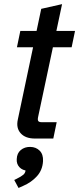

<svg xmlns="http://www.w3.org/2000/svg" viewBox="-20 -679 388 941"><path d="M150.9 0Q104.5 0 81.3 -25.9Q58.1 -51.8 67.4 -93.3L142.1 -447.3H63L79.6 -527.3H159.2L182.1 -635.7L284.2 -658.7L256.3 -527.3H347.7L331.1 -447.3H239.3L167 -106.9Q163.6 -91.8 167.5 -85.9Q171.4 -80.1 184.6 -80.1H257.8L241.2 0ZM70.8 242.2 49.8 203.1 60.5 197.8Q84.5 186 94.5 177.2Q104.5 168.5 105.5 154.3L106.9 144L117.2 158.2Q89.8 156.2 75.2 140.4Q60.5 124.5 62 101.1Q63 71.8 82 56.2Q101.1 40.5 128.4 41Q156.7 41.5 174.6 59.6Q192.4 77.6 190.9 110.4Q188.5 154.3 161.1 184.6Q133.8 214.8 92.8 232.4Z"/></svg>

Font: Schibsted Grotesk Medium
Style: Italic
Weight: 500
Italic angle: -12°
Designer: Bakken & Baeck AS, Henrik Kongsvoll
Foundry: Schibsted ASA
Version: Version 1.100;gftools[0.9.25]